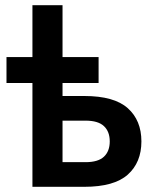

<svg xmlns="http://www.w3.org/2000/svg" viewBox="-20 -720 580 740"><path d="M105 -400H5V-500H105V-700H221V-500H360V-400H221V-350H305Q420 -350 472.5 -303Q525 -256 525 -175Q525 -94 472.5 -47Q420 0 305 0H105ZM221 -255V-95H310Q358 -95 380.5 -116Q403 -137 403 -175Q403 -213 380.5 -234Q358 -255 310 -255Z"/></svg>

Font: PT Root UI Bold
Style: Regular
Weight: 700
Designer: Vitaly Kuzmin
Foundry: ParaType Ltd.
Version: Version 2.000G